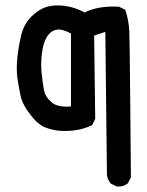

<svg xmlns="http://www.w3.org/2000/svg" viewBox="-20 -549 540 704"><path d="M406.7 134.3 387.2 124.5 385.7 124 385.3 123Q374.5 109.9 372.1 92.3V91.8L366.2 -432.1L325.2 -418.5L329.1 -114.3V-112.8L328.6 -111.8L318.8 -92.3L317.9 -90.3L315.9 -89.4Q290 -77.1 261.5 -72.3Q232.9 -67.4 202.6 -69.3Q172.4 -71.3 146.5 -81.5Q132.8 -86.9 118.9 -98.6Q105 -110.4 91.3 -128.4Q63 -164.6 55.7 -196.8Q48.8 -228.5 43.9 -262.2Q39.1 -296.9 43.9 -340.8Q44.9 -348.1 45.9 -355.5Q46.9 -362.8 47.9 -369.6Q48.8 -376.5 50 -383.3Q51.3 -390.1 52.7 -397Q54.2 -403.8 55.7 -410.4Q57.1 -417 58.6 -423.3Q68.8 -462.9 96.7 -489.7Q105.5 -498.5 114.7 -505.1Q124 -511.7 133.5 -516.6Q143.1 -521.5 152.8 -524.4Q181.2 -532.2 218.8 -527.3Q254.4 -522.5 290 -503.4Q317.4 -516.6 348.6 -521.5Q381.3 -526.4 415.5 -524.4H416.5L417.5 -523.9L437 -514.2L439.5 -513.2L439.9 -510.7Q452.1 -474.6 454.1 -435.1Q454.6 -421.9 455.6 -357.9Q456.5 -293.9 457.5 -179.9Q458.5 -65.9 460 99.6V101.1L459.5 102.1L449.7 121.6L449.2 123L448.2 123.5Q432.6 136.7 408.7 134.8H407.7ZM240.2 -158.7V-426.3Q229 -432.1 219 -435.8Q209 -439.5 201.2 -440.4Q193.4 -441.4 187 -439.9Q176.8 -438 168.2 -431.9Q159.7 -425.8 152.8 -415Q138.7 -393.6 133.8 -354Q128.9 -313.5 132.8 -278.8Q133.8 -272 134.5 -265.4Q135.3 -258.8 136 -252.4Q136.7 -246.1 137.7 -240.2Q138.7 -234.4 139.6 -228.8Q140.6 -223.1 141.6 -217.8Q146 -193.4 169.9 -173.3Q191.9 -154.8 240.2 -158.7Z"/></svg>

Font: NaikaiFont
Style: SemiBold
Weight: 600
Version: Version 1.89